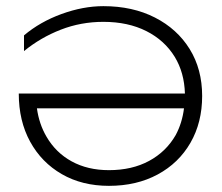

<svg xmlns="http://www.w3.org/2000/svg" viewBox="-20 -592 722 624"><path d="M316 -572Q411 -572 483.5 -535Q556 -498 596.5 -432.5Q637 -367 637 -280Q637 -194 599 -128Q561 -62 492.5 -25Q424 12 334 12Q247 12 181 -26Q115 -64 78 -131.5Q41 -199 41 -288H581Q579 -356 548 -407Q515 -461 455.5 -491Q396 -521 316 -521Q243 -521 177.5 -495.5Q112 -470 58 -426V-477Q110 -521 180 -546.5Q250 -572 316 -572ZM100 -240Q107 -189 131 -148Q161 -96 213 -67.5Q265 -39 334 -39Q409 -39 464.5 -69Q520 -99 551 -153Q572 -192 578 -240Z"/></svg>

Font: Bounded
Style: Regular
Weight: 200
Designer: Vlad Churkin
Version: Version 1.0